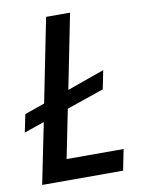

<svg xmlns="http://www.w3.org/2000/svg" viewBox="-80 -755 616 813"><g transform="rotate(-10 227.5 -349.0)"><path d="M383 0H35L88 -261L1 -231L17 -308L103 -338L175 -698H278L214 -377L374 -434L358 -354L198 -299L156 -90H401Z"/></g></svg>

Font: IBM Plex Sans Condensed Medium
Style: Italic
Weight: 500
Width: 3
Italic angle: -11°
Designer: Mike Abbink, Paul van der Laan, Pieter van Rosmalen
Foundry: Bold Monday
Version: Version 1.3